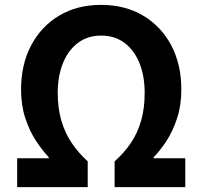

<svg xmlns="http://www.w3.org/2000/svg" viewBox="-20 -774 837 794"><path d="M51 0V-119.6H181.6V-123.6Q155.7 -151 129.1 -191.2Q102.5 -231.4 84.8 -285Q67.1 -338.6 67.1 -403.6Q67.1 -507.4 108.6 -586Q150 -664.5 224.3 -709.2Q298.6 -753.8 398.2 -753.8Q497.6 -753.8 572.3 -709.2Q647 -664.5 688.4 -586Q729.9 -507.4 729.9 -403.6Q729.9 -338.6 712.3 -285Q694.7 -231.4 668.5 -191.2Q642.3 -151 615.2 -123.6V-119.6H746.2V0H454V-106.8Q493.6 -141.7 521.5 -183.2Q549.4 -224.6 563.9 -275.9Q578.3 -327.1 578.3 -390Q578.3 -459.2 556.9 -512.6Q535.5 -566 495.3 -596.4Q455 -626.8 398.2 -626.8Q342.2 -626.8 302 -596.4Q261.7 -566 240.2 -512.6Q218.7 -459.2 218.7 -390Q218.7 -327.1 233.5 -275.9Q248.4 -224.6 276.3 -183.2Q304.2 -141.7 342.7 -106.8V0Z"/></svg>

Font: Noto Sans TC
Style: Regular
Weight: 100
Designer: Ryoko NISHIZUKA 西塚涼子 (kana, bopomofo & ideographs); Paul D. Hunt (Latin, Greek & Cyrillic); Sandoll Communications 산돌커뮤니
Foundry: Adobe
Version: Version 2.004;hotconv 1.0.118;makeotfexe 2.5.65603